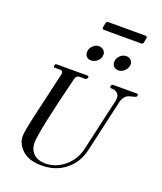

<svg xmlns="http://www.w3.org/2000/svg" viewBox="-190 -1203 1122 1333"><g transform="rotate(20 370.5 -537.0)"><path d="M366 -1023Q350 -1023 353 -1039L359 -1071Q362 -1084 376 -1084H649Q665 -1084 662 -1068L656 -1036Q653 -1023 639 -1023ZM352 -793Q332 -793 319.5 -805.5Q307 -818 307 -838Q307 -864 327 -884.5Q347 -905 371 -905Q393 -905 407 -892Q421 -879 421 -860Q421 -832 399.5 -812.5Q378 -793 352 -793ZM555 -793Q534 -793 521 -805.5Q508 -818 508 -838Q508 -864 528 -884.5Q548 -905 574 -905Q598 -905 611.5 -888.5Q625 -872 620 -850Q615 -826 596 -809.5Q577 -793 555 -793ZM279 10Q185 10 136 -35.5Q87 -81 87 -137Q87 -147 89 -162Q91 -177 95.5 -202Q100 -227 105.5 -251.5Q111 -276 121 -320.5Q131 -365 140 -402.5Q149 -440 164.5 -508Q180 -576 193 -632Q194 -635 194 -640Q194 -659 174 -659H134Q125 -659 125 -669Q125 -686 141 -686H364Q376 -686 376 -677Q376 -671 370.5 -665Q365 -659 358 -659H318Q294 -659 287 -632Q180 -204 180 -122Q180 -74 211 -43Q242 -12 299 -12Q375 -12 439 -65Q503 -118 522 -203L609 -585Q609 -587 610.5 -595Q612 -603 612 -609Q612 -629 601 -640.5Q590 -652 579 -655Q568 -658 551 -659Q542 -659 542 -670Q542 -686 557 -686H729Q741 -686 741 -675Q741 -663 723 -659Q693 -652 680 -647Q667 -642 654.5 -627Q642 -612 636 -585L549 -203Q527 -106 454.5 -48Q382 10 279 10Z"/></g></svg>

Font: HK Venetian
Style: Italic
Weight: 400
Italic angle: -12°
Version: Version 1.000;PS 001.000;hotconv 1.0.88;makeotf.lib2.5.64775